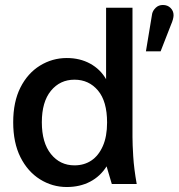

<svg xmlns="http://www.w3.org/2000/svg" viewBox="-20 -739 717 771"><path d="M248 12Q190 12 140.5 -19Q91 -50 62 -108Q33 -166 33 -248Q33 -330 62 -387.5Q91 -445 140.5 -475.5Q190 -506 248 -506Q301 -506 342 -483.5Q383 -461 406 -421V-708H512V-189Q512 -160 515 -111Q518 -62 529 0H429L408 -71Q383 -31 342 -9.5Q301 12 248 12ZM279 -75Q318 -75 347 -94.5Q376 -114 393 -152.5Q410 -191 410 -247Q410 -332 373.5 -375.5Q337 -419 279 -419Q221 -419 184.5 -374.5Q148 -330 148 -248Q148 -166 184.5 -120.5Q221 -75 279 -75ZM566 -533 591 -684Q594 -697 605.5 -708Q617 -719 634 -719Q653 -719 665 -707Q677 -695 677 -678Q677 -671 674.5 -661.5Q672 -652 666 -638L625 -533Z"/></svg>

Font: Atkinson Hyperlegible Next Medium
Style: Regular
Weight: 500
Designer: Elliott Scott, Megan Eiswerth, Linus Boman, Theodore Petrosky, Letters from Sweden
Foundry: Applied Design Works, Letters from Sweden
Version: Version 2.001